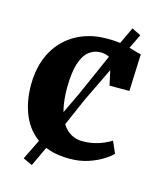

<svg xmlns="http://www.w3.org/2000/svg" viewBox="-110 -724 732 887"><g transform="rotate(15 256.0 -281.0)"><path d="M287.5 11Q197 11 139.8 -26Q82.5 -63 55 -127.5Q27.5 -192 27.5 -273.5Q27.5 -340 47.5 -394.5Q67.5 -449 105.2 -488.2Q143 -527.5 195.8 -548.8Q248.5 -570 313.5 -570Q358 -570 389.5 -563.8Q421 -557.5 443 -550.2Q465 -543 481 -540L474 -363H379L354 -476.5Q352 -485 343 -490.5Q334 -496 322.2 -498.5Q310.5 -501 300.5 -501Q269 -501 244.8 -482Q220.5 -463 206.5 -419.8Q192.5 -376.5 192 -303.5Q192 -248.5 201 -207Q210 -165.5 227.2 -138Q244.5 -110.5 268.8 -96.5Q293 -82.5 322 -82.5Q353 -82.5 378.5 -88.2Q404 -94 424.5 -103Q445 -112 460.5 -121.5L485 -65.5Q472.5 -51.5 444 -33.5Q415.5 -15.5 375.5 -2.2Q335.5 11 287.5 11ZM127 84.5 83 64 133.5 -39.5 252 -288 365.5 -545 413 -646 456 -624.5 407 -523 286.5 -273.5 175.5 -19.5Z"/></g></svg>

Font: Merriweather ExtraBold
Style: Regular
Weight: 800
Version: Version 2.100